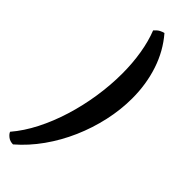

<svg xmlns="http://www.w3.org/2000/svg" viewBox="-369 -813 1030 1030"><g transform="rotate(45 145.5 -298.5)"><path d="M15 200Q-8 200 -24 187.5Q-40 175 -44 163Q4 107 42 32.5Q80 -42 106.5 -127.5Q133 -213 147 -304Q161 -395 161 -483Q161 -562 149 -634Q137 -706 114 -764Q129 -781 142.5 -788Q156 -795 167 -797Q230 -724 261.5 -629Q293 -534 293 -427Q293 -341 273.5 -253Q254 -165 218 -82.5Q182 0 130.5 72.5Q79 145 15 200Z"/></g></svg>

Font: Texturina Medium 12pt Black
Style: Italic
Weight: 900
Italic angle: -11°
Version: Version 1.002